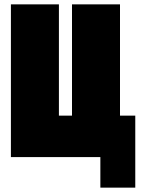

<svg xmlns="http://www.w3.org/2000/svg" viewBox="-20 -720 650 880"><path d="M530 -700V-190H600V140H440V0H30V-700H250V-190H310V-700Z"/></svg>

Font: Tektur Condensed Black
Style: Regular
Weight: 900
Width: 3
Designer: Adam Jagosz
Foundry: Adam Jagosz
Version: Version 1.005;gftools[0.9.30]